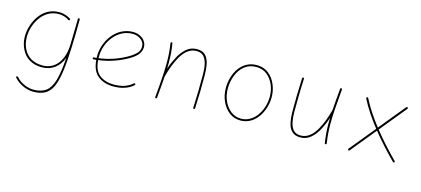

<svg xmlns="http://www.w3.org/2000/svg" viewBox="-58 -964 3630 1655"><g transform="rotate(15 1757.0 -136.5)"><path d="M289.6 -15.6C247.1 -15.6 211.9 -24.4 184.1 -41.5C127.4 -76.2 99.6 -136.7 95.7 -204.6C92.3 -266.6 110.4 -334 147.5 -388.7C184.6 -443.4 239.7 -480.5 311.5 -480.5C352.5 -480.5 383.8 -465.8 402.8 -452.6C408.2 -449.2 412.1 -450.2 415 -455.1C418.5 -460 417.5 -463.9 412.1 -467.3C391.1 -481 355.5 -497.1 310.5 -497.1C232.4 -497.1 172.4 -457.5 133.3 -399.4C93.8 -340.8 74.7 -269 78.1 -204.6C80.1 -168.9 88.9 -135.3 105 -104C136.2 -41 196.8 1 286.6 1C377.9 1 439.9 -51.8 470.7 -131.8C464.8 -44.9 454.6 22.9 440.4 72.3C425.8 121.1 404.8 155.8 377.4 175.8C349.6 195.8 313 206.1 267.1 206.1C241.2 206.1 213.9 200.2 185.5 188C156.7 175.8 132.3 158.2 111.3 134.3C107.4 129.9 103.5 129.4 99.1 132.8C94.7 136.2 94.7 140.6 98.6 145C122.1 170.9 149.4 190.4 180.2 203.6C210.9 216.8 239.7 223.6 267.6 223.6C351.6 223.6 404.8 197.3 438 127.9C470.7 58.6 485.8 -57.6 492.2 -236.8C492.7 -242.2 492.7 -247.1 492.7 -252.4V-256.3C495.1 -322.3 496.6 -396.5 497.1 -480.5C497.6 -482.9 496.6 -484.9 494.6 -486.8C494.6 -487.3 494.6 -487.3 494.1 -487.8C492.7 -488.8 490.7 -489.3 489.3 -489.7C483.4 -491.2 480.5 -488.8 480.5 -482.4L475.6 -254.4C472.7 -113.8 404.3 -15.6 289.6 -15.6Z M1101.6 -57.6C1106 -61 1106 -65.4 1102.1 -69.8C1098.6 -74.2 1094.2 -74.2 1089.8 -70.3C1045.4 -29.8 986.3 -15.6 924.3 -15.6C874 -15.6 832 -28.3 798.3 -53.2C764.6 -78.1 745.6 -122.1 740.7 -184.6C835.4 -196.8 923.8 -227.5 1005.9 -275.9C1041.5 -297.4 1093.3 -334 1093.3 -393.1C1093.3 -459.5 1031.2 -497.1 969.7 -497.1C824.2 -497.1 723.1 -356 723.1 -214.8C723.1 -209.5 723.1 -204.6 723.6 -199.2C715.3 -198.7 707.5 -197.8 699.2 -197.3C693.4 -196.8 690.9 -193.8 691.4 -188.5C691.9 -182.6 694.8 -180.2 700.2 -180.7C708.5 -181.2 716.3 -182.1 724.6 -182.6C730 -116.2 751.5 -68.8 788.6 -41C825.2 -13.2 870.6 1 924.3 1C988.3 1 1052.2 -13.2 1101.6 -57.6ZM969.7 -480.5C997.6 -480.5 1022.5 -472.7 1044.4 -457C1065.9 -440.9 1076.7 -419.9 1076.7 -393.1C1076.7 -368.7 1067.9 -348.1 1050.8 -331.5C1033.2 -314.9 1015.1 -301.3 997.1 -290.5C917.5 -243.2 832 -213.4 739.7 -201.2V-214.8C739.7 -349.6 836.4 -480.5 969.7 -480.5Z M1298.8 -4.9C1298.3 0.5 1300.8 3.9 1306.2 4.4C1311.5 4.9 1314.9 2.4 1315.4 -2.9C1322.8 -79.1 1327.6 -142.6 1331.5 -197.3L1332 -198.7C1348.1 -258.8 1371.6 -327.6 1404.8 -384.3C1438 -440.9 1481.9 -480 1540.5 -480C1570.3 -480 1592.8 -471.2 1607.9 -453.1C1637.7 -417.5 1645.5 -357.9 1645.5 -297.4C1645.5 -248 1645 -199.7 1644.5 -152.8C1643.6 -105.5 1641.6 -54.7 1639.2 -0.5C1639.2 5.4 1642.1 8.3 1647.5 8.3C1652.8 8.3 1655.8 5.9 1655.8 0.5C1658.2 -53.7 1660.2 -105 1661.1 -152.3C1661.6 -199.7 1662.1 -248 1662.1 -297.4C1662.1 -331.1 1659.2 -363.3 1653.3 -394C1647 -424.3 1635.3 -449.2 1618.2 -468.3C1600.6 -487.3 1574.7 -496.6 1540.5 -496.6C1504.9 -496.6 1473.6 -485.4 1447.8 -462.9C1421.4 -439.9 1398.9 -411.1 1380.9 -376.5C1362.3 -341.3 1346.7 -305.2 1334.5 -268.1C1335 -284.7 1335.4 -300.8 1335.4 -315.9C1335.4 -380.9 1331.1 -434.1 1321.8 -490.2C1321.3 -495.6 1317.9 -498 1311.5 -496.6C1306.2 -495.1 1304.2 -492.2 1305.2 -487.3C1314.5 -432.1 1318.4 -380.4 1318.4 -315.9C1318.4 -239.3 1312 -144 1298.8 -4.9Z M2073.7 -497.1C1937 -497.1 1866.2 -366.2 1866.2 -237.3C1866.2 -195.8 1874 -157.2 1890.1 -121.1C1906.2 -84.5 1928.7 -55.2 1958 -32.7C1986.8 -10.3 2021 1 2060.5 1C2189.5 1 2268.6 -134.3 2268.6 -262.7C2268.6 -301.3 2261.2 -338.4 2246.1 -374C2231 -409.7 2209.5 -439.5 2180.7 -462.4C2151.9 -485.4 2116.2 -497.1 2073.7 -497.1ZM2073.7 -480.5C2111.3 -480.5 2143.6 -470.2 2170.4 -449.2C2223.1 -407.2 2252 -336.4 2252 -262.7C2252 -139.6 2175.8 -15.6 2060.5 -15.6C2025.4 -15.6 1994.6 -25.9 1968.3 -46.4C1915 -87.4 1883.8 -158.7 1883.8 -237.3C1883.8 -278.8 1891.1 -318.4 1905.8 -355.5C1919.9 -392.6 1941.4 -422.9 1969.7 -445.8C1998 -468.8 2032.7 -480.5 2073.7 -480.5Z M2836.4 -483.4C2836.9 -488.8 2834.5 -492.2 2829.1 -492.7C2823.7 -493.2 2820.3 -490.7 2819.8 -485.4C2812.5 -409.2 2807.6 -345.7 2803.7 -291L2803.2 -289.6C2787.1 -229.5 2763.7 -160.6 2730.5 -104C2697.3 -47.4 2653.3 -8.3 2594.7 -8.3C2564.9 -8.3 2542.5 -17.1 2527.3 -35.2C2512.2 -53.2 2502.4 -76.2 2497.6 -104C2492.2 -131.8 2489.7 -161.1 2489.7 -190.9C2489.7 -240.2 2490.2 -288.6 2491.2 -335.9C2491.7 -383.3 2493.7 -433.6 2496.1 -487.8C2496.1 -493.7 2493.2 -496.6 2487.8 -496.6C2482.4 -496.6 2479.5 -494.1 2479.5 -488.8C2474.1 -380.9 2473.1 -290 2473.1 -190.9C2473.1 -157.2 2476.1 -125 2482.4 -94.7C2494.1 -33.7 2526.9 8.3 2594.7 8.3C2630.4 8.3 2661.6 -2.9 2688 -25.9C2713.9 -48.3 2736.3 -77.1 2754.9 -112.3C2772.9 -147 2788.6 -183.1 2800.8 -220.2C2800.3 -203.6 2799.8 -187.5 2799.8 -172.4C2799.8 -107.4 2805.2 -54.2 2813.5 2C2814 7.3 2817.4 9.8 2823.7 8.3C2829.1 6.8 2831.1 3.9 2830.1 -1C2821.8 -56.2 2816.9 -107.9 2816.9 -172.4C2816.9 -210.9 2818.4 -255.4 2821.8 -304.7C2825.2 -354 2830.1 -413.6 2836.4 -483.4Z M3024.4 6.8C3028.8 10.3 3032.7 9.8 3036.6 5.4L3220.2 -219.2C3286.6 -135.7 3358.9 -58.1 3422.9 5.9C3426.8 9.8 3430.7 9.8 3434.6 5.9C3438.5 2 3438.5 -2 3434.6 -5.9C3370.1 -70.3 3297.9 -148.9 3231.4 -232.4L3424.8 -468.8C3428.2 -473.1 3427.7 -477.1 3423.3 -481C3418.9 -484.4 3415 -483.9 3411.1 -479.5L3220.2 -246.6C3162.1 -320.8 3109.9 -398.4 3074.2 -471.2C3071.8 -476.6 3067.9 -477.5 3062.5 -475.1C3057.1 -472.7 3056.2 -468.8 3058.6 -463.4C3096.2 -387.7 3149.4 -309.1 3209.5 -232.9L3022.9 -5.4C3019.5 -1 3020 2.9 3024.4 6.8Z"/></g></svg>

Font: Mikhak Thin
Style: Regular
Weight: 100
Designer: Amin Abedi
Version: Version 3.2